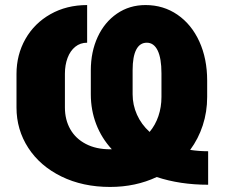

<svg xmlns="http://www.w3.org/2000/svg" viewBox="-20 -737 897 767"><path d="M606 -29.8Q521.5 9.8 419.9 9.8Q310.5 9.8 225.3 -32Q140.1 -73.7 93 -146.2Q45.9 -218.8 45.9 -307.6V-441.4Q45.9 -518.1 81.5 -581.1Q117.2 -644 181.6 -680.4Q246.1 -716.8 328.1 -716.8V-566.4Q300.8 -566.4 280.8 -550.3Q260.7 -534.2 250 -505.9Q239.3 -477.5 239.3 -442.4V-307.6Q239.3 -258.8 260.7 -220.9Q282.2 -183.1 323 -161.9Q363.8 -140.6 419.9 -140.6H426.8Q385.7 -185.1 364.3 -241Q342.8 -296.9 342.8 -360.4V-456.1Q342.8 -529.8 370.1 -589.1Q397.5 -648.4 447.3 -682.6Q497.1 -716.8 561.5 -716.8Q632.8 -716.8 689 -678.2Q745.1 -639.6 776.4 -571Q807.6 -502.4 807.6 -415V-349.6Q807.6 -290 790 -236.3Q772.5 -182.6 739.7 -138.2Q774.9 -132.8 811.5 -132.8V1Q699.2 1 606 -29.8ZM577.6 -210Q600.6 -237.3 612.8 -273.2Q625 -309.1 625 -349.6V-444.3Q625 -503.9 609.9 -535.2Q594.7 -566.4 566.4 -566.4Q538.6 -566.4 524.2 -538.6Q509.8 -510.7 509.8 -457V-360.4Q509.8 -317.9 527.1 -279.1Q544.4 -240.2 577.6 -210Z"/></svg>

Font: Pretendard Std Black
Style: Regular
Weight: 900
Designer: Base glyphs from Inter by Rasmus Andersson; Hangeul glyphs from Noto Sans CJK(Source Han Sans) by Jang Soo-young and Kan
Foundry: Kil Hyung-jin
Version: Version 1.309